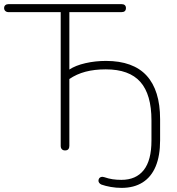

<svg xmlns="http://www.w3.org/2000/svg" viewBox="-23 -725 860 933"><path d="M568 188Q541 188 515.5 183.5Q490 179 470 172Q463 169 459 163.5Q455 158 455.5 152Q456 146 459 141.5Q462 137 468.5 135Q475 133 484 136Q504 143 524 146Q544 149 567 149Q638 149 675.5 101.5Q713 54 713 -42V-140Q713 -266 659 -327Q605 -388 491 -388Q436 -388 392.5 -376.5Q349 -365 314 -341V-16Q314 -6 309 0Q304 6 293 6Q283 6 277.5 0Q272 -6 272 -16V-666H19Q9 -666 3 -671.5Q-3 -677 -3 -686Q-3 -695 3 -700Q9 -705 19 -705H567Q578 -705 583.5 -700Q589 -695 589 -686Q589 -676 583.5 -671Q578 -666 567 -666H314V-387Q344 -407 392 -418Q440 -429 492 -429Q558 -429 607.5 -411Q657 -393 689.5 -357.5Q722 -322 738.5 -269Q755 -216 755 -146V-43Q755 32 733.5 83.5Q712 135 670 161.5Q628 188 568 188Z"/></svg>

Font: Nunito ExtraLight
Style: Regular
Weight: 200
Designer: Vernon Adams
Foundry: Vernon Adams
Version: Version 3.602;April 4, 2023;FontCreator 14.0.0.2856 64-bit